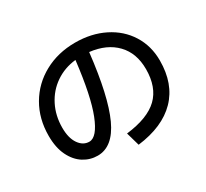

<svg xmlns="http://www.w3.org/2000/svg" viewBox="-150 -973 1300 1212"><g transform="rotate(-30 500.0 -367.5)"><path d="M923 -382Q923 -212 825 -111.5Q727 -11 541 12L513 -86Q673 -105 746.5 -176Q820 -247 820 -379Q820 -495 752 -566Q684 -637 563 -651Q529 -348 462 -202.5Q395 -57 284 -57Q229 -57 182 -86.5Q135 -116 106 -175Q77 -234 77 -320Q77 -444 133.5 -541Q190 -638 290 -692.5Q390 -747 515 -747Q633 -747 726 -700.5Q819 -654 871 -571Q923 -488 923 -382ZM463 -651Q380 -642 315 -597.5Q250 -553 213.5 -481Q177 -409 177 -321Q177 -246 207 -203Q237 -160 282 -160Q338 -160 386 -281.5Q434 -403 463 -651Z"/></g></svg>

Font: IBM Plex Sans JP Medium
Style: Regular
Weight: 500
Designer: Mike Abbink; Paul van der Laan; Pieter van Rosmalen; Wujin Sim; Yejin Wi; Jinhee Kim; Boomi Park; Yona Kim; Kichan Ma
Foundry: Sandoll Inc.
Version: Version 1.001